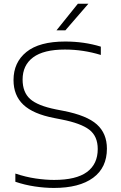

<svg xmlns="http://www.w3.org/2000/svg" viewBox="-20 -964 624 994"><path d="M259 9Q211.5 9 159.8 1.2Q108 -6.5 59.5 -23V-65.5Q113.5 -47.5 164.8 -40Q216 -32.5 260 -32.5Q374.5 -32.5 430.2 -73.5Q486 -114.5 486 -192.5Q486 -259 442.2 -292.5Q398.5 -326 298.5 -345.5L260.5 -353Q151.5 -374 100.8 -422Q50 -470 50 -549.5Q50 -641 116.8 -695Q183.5 -749 317.5 -749Q416 -749 502 -722.5V-679.5Q411 -707.5 316 -707.5Q206 -707.5 151.5 -667Q97 -626.5 97 -552Q97 -486.5 136 -451.5Q175 -416.5 270.5 -397.5L309 -390Q429.5 -366.5 481.5 -319.8Q533.5 -273 533.5 -194.5Q533.5 -96 462 -43.5Q390.5 9 259 9ZM272.5 -807 383 -944.5H437.5L318.5 -807Z"/></svg>

Font: Encode Sans Expanded ExtraLight
Style: Regular
Weight: 200
Width: 7
Designer: Multiple Designers
Foundry: Impallari Type
Version: Version 3.000; ttfautohint (v1.8.3) -l 8 -r 50 -G 200 -x 14 